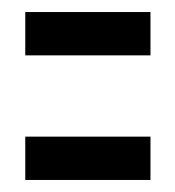

<svg xmlns="http://www.w3.org/2000/svg" viewBox="-20 -476 290 319"><path d="M22 -384V-456H230V-384ZM22 -177V-249H230V-177Z"/></svg>

Font: Inconsolata UltraCondensed SemiBold
Style: Regular
Weight: 600
Width: 1
Monospace: yes
Designer: Raph Levien, Cyreal, Brenton Simpson
Foundry: Raph Levien, Cyreal, Google
Version: Version 3.001; ttfautohint (v1.8.2.53-6de2)